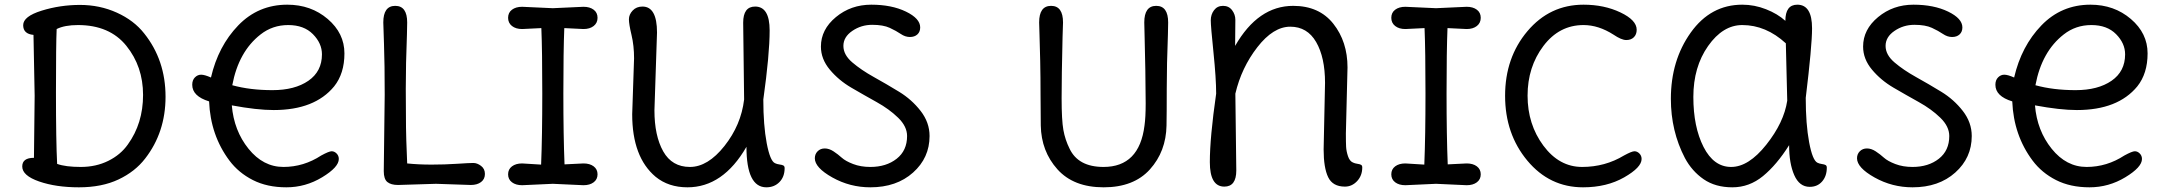

<svg xmlns="http://www.w3.org/2000/svg" viewBox="-20 -785 9245 820"><path d="M128 -376 123 -636Q79 -640 79 -677.5Q79 -715 158 -739.5Q237 -764 321.5 -764Q406 -764 479 -731Q552 -698 596 -642Q687 -528 687 -372Q687 -220 600 -108Q557 -52 486 -18.5Q415 15 317 15Q219 15 147 -10Q75 -35 75 -74Q75 -111 125 -111ZM313 -678Q256 -678 222 -661Q219 -599 219 -390.5Q219 -182 224 -85Q260 -72 325 -72Q390 -72 442.5 -98Q495 -124 526 -168Q591 -258 591 -379.5Q591 -501 519.5 -589.5Q448 -678 313 -678Z M1355 -553Q1355 -600 1316.5 -639Q1278 -678 1211 -678Q1144 -678 1093 -638Q999 -565 972 -421Q1048 -400 1143.5 -400Q1239 -400 1297 -440Q1355 -480 1355 -553ZM960 -99Q879 -207 873 -352Q801 -374 801 -423Q801 -443 812.5 -454.5Q824 -466 839 -466Q854 -466 881 -454Q912 -588 997.5 -676.5Q1083 -765 1207 -765Q1308 -765 1379.5 -704Q1451 -643 1451 -557Q1451 -471 1407 -416Q1324 -315 1149 -315Q1077 -315 970 -335Q979 -227 1041.5 -149.5Q1104 -72 1190.5 -72Q1277 -72 1352 -121Q1385 -139 1396.5 -139Q1408 -139 1417.5 -129.5Q1427 -120 1427 -106Q1427 -71 1356 -28Q1285 15 1203 15Q1121 15 1060 -16Q999 -47 960 -99Z M1619 -54 1623 -380Q1623 -511 1620 -596Q1617 -681 1617 -689Q1617 -760 1668 -760Q1719 -760 1719 -689Q1719 -681 1718 -638Q1713 -511 1713 -405.5Q1713 -300 1714 -240.5Q1715 -181 1717 -139.5Q1719 -98 1719 -87Q1767 -82 1823 -82Q1879 -82 1932 -85.5Q1985 -89 2001.5 -89Q2018 -89 2034.5 -76.5Q2051 -64 2051 -42Q2051 -20 2034.5 -7.5Q2018 5 1991 5L1842 0L1680 5Q1650 5 1634.5 -7.5Q1619 -20 1619 -54Z M2472 -661 2390 -665Q2386 -568 2386 -386.5Q2386 -205 2391 -83L2472 -87Q2499 -87 2515.5 -74.5Q2532 -62 2532 -40.5Q2532 -19 2515.5 -6.5Q2499 6 2472 6L2341 0L2210 6Q2183 6 2166.5 -6.5Q2150 -19 2150 -40.5Q2150 -62 2166.5 -74.5Q2183 -87 2210 -87L2291 -82Q2296 -204 2296 -386Q2296 -568 2292 -665L2210 -661Q2183 -661 2166.5 -674Q2150 -687 2150 -709Q2150 -731 2166.5 -743.5Q2183 -756 2210 -756L2341 -750L2472 -756Q2499 -756 2515.5 -743.5Q2532 -731 2532 -709Q2532 -687 2515.5 -674Q2499 -661 2472 -661Z M2786 -646 2775 -314Q2775 -205 2812.5 -138.5Q2850 -72 2926.5 -72Q3003 -72 3074 -161.5Q3145 -251 3158 -360L3154 -688Q3154 -757 3205 -757Q3267 -757 3267 -655Q3267 -553 3240 -360Q3240 -250 3254.5 -173.5Q3269 -97 3290 -88Q3298 -84 3309.5 -82.5Q3321 -81 3326 -78Q3331 -75 3331 -67Q3331 -30 3309 -7.5Q3287 15 3253 15Q3168 15 3168 -158Q3068 15 2916 15Q2835 15 2780 -30Q2680 -114 2680 -297L2688 -536Q2688 -590 2677 -636Q2666 -682 2666 -702.5Q2666 -723 2682 -740Q2698 -757 2724 -757Q2786 -757 2786 -646Z M3950 -204Q3950 -111 3879.5 -48Q3809 15 3697 15Q3610 15 3535 -27Q3460 -69 3460 -109Q3460 -127 3472 -139Q3484 -151 3502.5 -151Q3521 -151 3540 -138.5Q3559 -126 3575 -111.5Q3591 -97 3623.5 -84.5Q3656 -72 3697 -72Q3765 -72 3809.5 -107Q3854 -142 3854 -204Q3854 -245 3816 -282Q3778 -319 3724 -349Q3670 -379 3616 -410.5Q3562 -442 3524 -487.5Q3486 -533 3486 -586Q3486 -659 3550 -712Q3614 -765 3701 -765Q3788 -765 3849 -735.5Q3910 -706 3910 -668Q3910 -649 3898 -638Q3886 -627 3866 -627Q3846 -627 3827 -640Q3808 -653 3780 -666Q3752 -679 3705 -679Q3658 -679 3620 -653Q3582 -627 3582 -589Q3582 -551 3620 -518.5Q3658 -486 3712 -456Q3766 -426 3820 -393Q3874 -360 3912 -311Q3950 -262 3950 -204Z M4425 -249Q4424 -301 4424 -378Q4424 -455 4422.5 -525.5Q4421 -596 4419.5 -638.5Q4418 -681 4418 -689Q4418 -760 4469 -760Q4520 -760 4520 -689Q4520 -681 4518 -626Q4514 -459 4514 -365.5Q4514 -272 4521.5 -230Q4529 -188 4548 -150Q4585 -72 4693 -72Q4846 -72 4868 -249Q4873 -284 4873 -343.5Q4873 -403 4871.5 -486.5Q4870 -570 4868.5 -625.5Q4867 -681 4867 -689Q4867 -760 4918 -760Q4969 -760 4969 -689Q4969 -681 4968 -638Q4963 -511 4963 -406Q4963 -301 4962 -249Q4960 -138 4891 -61.5Q4822 15 4693.5 15Q4565 15 4496 -62Q4427 -139 4425 -249Z M5735 -497 5728 -215Q5728 -177 5729 -158Q5730 -139 5737 -118Q5744 -97 5758 -91Q5766 -87 5777 -85.5Q5788 -84 5793 -81Q5798 -78 5798 -70Q5798 -35 5776 -11.5Q5754 12 5724 12Q5672 12 5652.5 -28Q5633 -68 5633 -147L5639 -431Q5639 -540 5601 -605.5Q5563 -671 5490.5 -671Q5418 -671 5350 -583.5Q5282 -496 5256 -385L5260 -57Q5260 12 5209 12Q5147 12 5147 -92.5Q5147 -197 5174 -385Q5174 -450 5162.5 -561.5Q5151 -673 5151 -698Q5151 -723 5165 -741.5Q5179 -760 5203.5 -760Q5228 -760 5242 -741.5Q5256 -723 5256 -700Q5256 -677 5255.5 -644.5Q5255 -612 5255 -589Q5353 -760 5503 -760Q5614 -760 5674.5 -683.5Q5735 -607 5735 -497Z M6244 -661 6162 -665Q6158 -568 6158 -386.5Q6158 -205 6163 -83L6244 -87Q6271 -87 6287.5 -74.5Q6304 -62 6304 -40.5Q6304 -19 6287.5 -6.5Q6271 6 6244 6L6113 0L5982 6Q5955 6 5938.5 -6.5Q5922 -19 5922 -40.5Q5922 -62 5938.5 -74.5Q5955 -87 5982 -87L6063 -82Q6068 -204 6068 -386Q6068 -568 6064 -665L5982 -661Q5955 -661 5938.5 -674Q5922 -687 5922 -709Q5922 -731 5938.5 -743.5Q5955 -756 5982 -756L6113 -750L6244 -756Q6271 -756 6287.5 -743.5Q6304 -731 6304 -709Q6304 -687 6287.5 -674Q6271 -661 6244 -661Z M6991 -106Q6991 -70 6916.5 -27.5Q6842 15 6741 15Q6598 15 6503 -99Q6408 -213 6408 -376Q6408 -539 6503.5 -652Q6599 -765 6743 -765Q6831 -765 6900.5 -732Q6970 -699 6970 -658Q6970 -638 6958 -626Q6946 -614 6925.5 -614Q6905 -614 6871 -637Q6807 -678 6743 -678Q6639 -678 6571.5 -588.5Q6504 -499 6504 -376.5Q6504 -254 6571.5 -163Q6639 -72 6737 -72Q6835 -72 6916 -121Q6949 -139 6960.5 -139Q6972 -139 6981.5 -129.5Q6991 -120 6991 -106Z M7692 -367Q7692 -255 7706.5 -177.5Q7721 -100 7742 -90Q7750 -86 7761 -84.5Q7772 -83 7777 -80Q7782 -77 7782 -69Q7782 -33 7762 -10Q7742 13 7709 13Q7665 13 7643 -37Q7621 -87 7621 -165Q7568 -81 7509.5 -33Q7451 15 7378.5 15Q7306 15 7256 -19.5Q7206 -54 7176 -110Q7116 -225 7116 -363Q7116 -527 7201 -646Q7286 -765 7421 -765Q7473 -765 7522.5 -745.5Q7572 -726 7605 -696Q7605 -765 7656 -765Q7719 -765 7719 -664Q7719 -589 7692 -367ZM7613 -355 7607 -600Q7522 -678 7421 -678Q7338 -678 7275 -588.5Q7212 -499 7212 -371Q7212 -243 7255.5 -157.5Q7299 -72 7373.5 -72Q7448 -72 7523.5 -167Q7599 -262 7613 -355Z M8401 -204Q8401 -111 8330.5 -48Q8260 15 8148 15Q8061 15 7986 -27Q7911 -69 7911 -109Q7911 -127 7923 -139Q7935 -151 7953.5 -151Q7972 -151 7991 -138.5Q8010 -126 8026 -111.5Q8042 -97 8074.5 -84.5Q8107 -72 8148 -72Q8216 -72 8260.5 -107Q8305 -142 8305 -204Q8305 -245 8267 -282Q8229 -319 8175 -349Q8121 -379 8067 -410.5Q8013 -442 7975 -487.5Q7937 -533 7937 -586Q7937 -659 8001 -712Q8065 -765 8152 -765Q8239 -765 8300 -735.5Q8361 -706 8361 -668Q8361 -649 8349 -638Q8337 -627 8317 -627Q8297 -627 8278 -640Q8259 -653 8231 -666Q8203 -679 8156 -679Q8109 -679 8071 -653Q8033 -627 8033 -589Q8033 -551 8071 -518.5Q8109 -486 8163 -456Q8217 -426 8271 -393Q8325 -360 8363 -311Q8401 -262 8401 -204Z M9056 -553Q9056 -600 9017.5 -639Q8979 -678 8912 -678Q8845 -678 8794 -638Q8700 -565 8673 -421Q8749 -400 8844.5 -400Q8940 -400 8998 -440Q9056 -480 9056 -553ZM8661 -99Q8580 -207 8574 -352Q8502 -374 8502 -423Q8502 -443 8513.5 -454.5Q8525 -466 8540 -466Q8555 -466 8582 -454Q8613 -588 8698.5 -676.5Q8784 -765 8908 -765Q9009 -765 9080.5 -704Q9152 -643 9152 -557Q9152 -471 9108 -416Q9025 -315 8850 -315Q8778 -315 8671 -335Q8680 -227 8742.5 -149.5Q8805 -72 8891.5 -72Q8978 -72 9053 -121Q9086 -139 9097.5 -139Q9109 -139 9118.5 -129.5Q9128 -120 9128 -106Q9128 -71 9057 -28Q8986 15 8904 15Q8822 15 8761 -16Q8700 -47 8661 -99Z"/></svg>

Font: Delius Unicase
Style: Regular
Weight: 400
Designer: Natalia Raices
Foundry: Natalia Raices
Version: Version 1.002